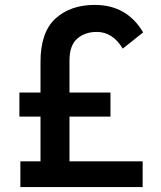

<svg xmlns="http://www.w3.org/2000/svg" viewBox="-20 -762 656 782"><path d="M263 -516V-385H430V-287H263V-105H561V0H63V-105H145V-287H59V-385H145V-510Q145 -631 206 -686.5Q267 -742 366 -742Q497 -742 563 -630L480 -564Q439 -632 374 -632Q326 -632 294.5 -604.5Q263 -577 263 -516Z"/></svg>

Font: Myanmar Khyay
Style: Regular
Weight: 400
Designer: Danh Hong
Foundry: Google Inc.
Version: Version 1.10 March 4, 2015